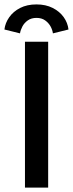

<svg xmlns="http://www.w3.org/2000/svg" viewBox="-55 -849 330 869"><path d="M58 -660H163V0H58ZM35.5 -698 -35 -715.5Q-31.5 -745 -13.2 -771Q5 -797 36.2 -813Q67.5 -829 110 -829Q152 -829 183.2 -813.2Q214.5 -797.5 233 -771.8Q251.5 -746 255 -715.5L184.5 -698Q182.5 -713.5 173.8 -729.5Q165 -745.5 149.2 -756.8Q133.5 -768 110 -768Q87 -768 71 -756.8Q55 -745.5 46.5 -729.5Q38 -713.5 35.5 -698Z"/></svg>

Font: League Spartan Thin Medium
Style: Regular
Weight: 500
Version: Version 2.002